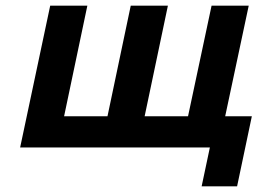

<svg xmlns="http://www.w3.org/2000/svg" viewBox="-20 -520 914 677"><path d="M157 -500 51 0H720L691 137H816L868 -110H774L857 -500H726L643 -110H490L572 -500H441L359 -110H206L288 -500Z"/></svg>

Font: LT Wave Text Bold Italic
Style: Regular
Weight: 700
Designer: Daniel Lyons
Version: Version 2.5 (Glyphs App)